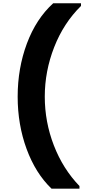

<svg xmlns="http://www.w3.org/2000/svg" viewBox="-20 -933 517 1162"><path d="M460.9 209H292Q195.3 116.2 141.1 -31.2Q86.9 -178.7 86.9 -348.1Q86.9 -520 142.8 -669.7Q198.7 -819.3 301.8 -913.1H470.2V-897Q364.7 -793 307.9 -647.5Q251 -502 251 -348.1Q251 -195.3 305.9 -53.2Q360.8 88.9 460.9 192.9Z"/></svg>

Font: SVN-Poppins
Style: Bold
Weight: 700
Designer: Ninad Kale (Devanagari), Jonny Pinhorn (Latin)
Foundry: Indian Type Foundry
Version: Version 3.200;PS 1.000;hotconv 16.6.54;makeotf.lib2.5.65590